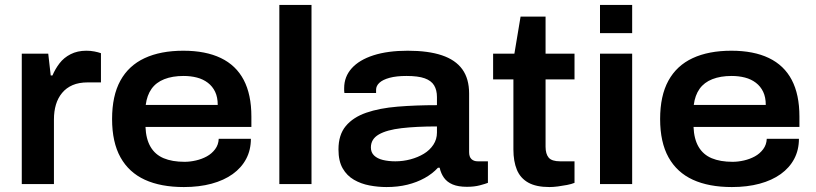

<svg xmlns="http://www.w3.org/2000/svg" viewBox="-20 -744 3296 776"><path d="M68 0V-527H175L185 -439H192Q203 -465 220.5 -488Q238 -511 265.5 -525Q293 -539 329 -539Q346 -539 361.5 -536Q377 -533 388 -529V-411H335Q299 -411 273.5 -400Q248 -389 231 -368.5Q214 -348 206 -321Q198 -294 198 -261V0Z M723 12Q630 12 565.5 -17.5Q501 -47 467 -108Q433 -169 433 -263Q433 -357 466.5 -418Q500 -479 564.5 -509Q629 -539 721 -539Q811 -539 872.5 -509.5Q934 -480 965 -421Q996 -362 996 -273V-231H568Q570 -182 588.5 -150.5Q607 -119 641.5 -104.5Q676 -90 726 -90Q748 -90 772 -95.5Q796 -101 816 -112Q836 -123 849.5 -141Q863 -159 864 -183H994Q994 -138 975 -102Q956 -66 920.5 -40.5Q885 -15 835 -1.5Q785 12 723 12ZM569 -320H860Q860 -351 849.5 -373Q839 -395 820 -409.5Q801 -424 776 -430.5Q751 -437 722 -437Q677 -437 644 -424Q611 -411 592.5 -385Q574 -359 569 -320Z M1109 0V-724H1239V0Z M1542 12Q1508 12 1473.5 5.5Q1439 -1 1410.5 -17.5Q1382 -34 1365 -63.5Q1348 -93 1348 -140Q1348 -199 1377.5 -234.5Q1407 -270 1460.5 -288.5Q1514 -307 1587 -313Q1660 -319 1746 -319V-352Q1746 -380 1734.5 -399Q1723 -418 1696.5 -427.5Q1670 -437 1623 -437Q1582 -437 1554.5 -429.5Q1527 -422 1513.5 -409.5Q1500 -397 1500 -381V-368H1372Q1371 -373 1371 -377.5Q1371 -382 1371 -388Q1371 -434 1401.5 -468Q1432 -502 1489.5 -520.5Q1547 -539 1628 -539Q1711 -539 1766 -520.5Q1821 -502 1848.5 -464Q1876 -426 1876 -366V-129Q1876 -110 1885.5 -101Q1895 -92 1911 -92H1952V-5Q1942 -1 1919.5 5Q1897 11 1867 11Q1832 11 1809.5 1.5Q1787 -8 1774.5 -25.5Q1762 -43 1757 -66H1750Q1728 -42 1696.5 -24.5Q1665 -7 1626.5 2.5Q1588 12 1542 12ZM1578 -92Q1609 -92 1639 -100Q1669 -108 1693 -122.5Q1717 -137 1731.5 -159Q1746 -181 1746 -208V-233Q1663 -233 1603 -226Q1543 -219 1511 -200.5Q1479 -182 1479 -148Q1479 -128 1492 -115.5Q1505 -103 1527.5 -97.5Q1550 -92 1578 -92Z M2201 12Q2147 12 2115 -6Q2083 -24 2069 -58Q2055 -92 2055 -140V-423H1973V-527H2059L2084 -677H2185V-527H2302V-423H2185V-151Q2185 -122 2197.5 -107Q2210 -92 2244 -92H2302V-5Q2290 0 2272 3.5Q2254 7 2235 9.5Q2216 12 2201 12Z M2405 -610V-724H2535V-610ZM2405 0V-527H2535V0Z M2938 12Q2845 12 2780.5 -17.5Q2716 -47 2682 -108Q2648 -169 2648 -263Q2648 -357 2681.5 -418Q2715 -479 2779.5 -509Q2844 -539 2936 -539Q3026 -539 3087.5 -509.5Q3149 -480 3180 -421Q3211 -362 3211 -273V-231H2783Q2785 -182 2803.5 -150.5Q2822 -119 2856.5 -104.5Q2891 -90 2941 -90Q2963 -90 2987 -95.5Q3011 -101 3031 -112Q3051 -123 3064.5 -141Q3078 -159 3079 -183H3209Q3209 -138 3190 -102Q3171 -66 3135.5 -40.5Q3100 -15 3050 -1.5Q3000 12 2938 12ZM2784 -320H3075Q3075 -351 3064.5 -373Q3054 -395 3035 -409.5Q3016 -424 2991 -430.5Q2966 -437 2937 -437Q2892 -437 2859 -424Q2826 -411 2807.5 -385Q2789 -359 2784 -320Z"/></svg>

Font: Archivo SemiBold SemiExpanded
Style: Regular
Weight: 600
Width: 6
Version: Version 2.001